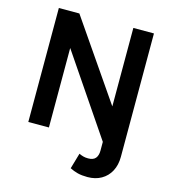

<svg xmlns="http://www.w3.org/2000/svg" viewBox="-131 -807 1023 1139"><g transform="rotate(15 380.0 -237.5)"><path d="M555 13 215 -488V0H88.5V-700H214.5L555 -205ZM511.5 225Q476.5 225 451 218.5Q425.5 212 402.5 200L430.5 103.5Q443 109.5 456 113.2Q469 117 486.5 117Q518.5 117 532.2 100.2Q546 83.5 546 53.5V-700H672.5V57.5Q672.5 108 652.5 145.8Q632.5 183.5 596.2 204.2Q560 225 511.5 225Z"/></g></svg>

Font: Geologica Cursive Medium
Style: Regular
Weight: 500
Designer: Sindre Bremnes, Frode Helland
Foundry: Monokrom Skriftforlag AS
Version: Version 1.010;gftools[0.9.28]